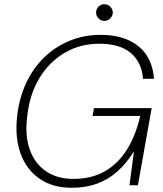

<svg xmlns="http://www.w3.org/2000/svg" viewBox="-20 -877 773 909"><path d="M320 12Q229 12 167 -31Q105 -74 77.5 -150Q50 -226 61 -325Q70 -410 102.5 -481Q135 -552 187.5 -603.5Q240 -655 308.5 -683.5Q377 -712 456 -712Q569 -712 635.5 -658Q702 -604 709 -504H657Q652 -580 600.5 -625Q549 -670 450 -670Q360 -670 287 -627.5Q214 -585 167 -508Q120 -431 109 -326Q97 -235 121 -168.5Q145 -102 198 -66Q251 -30 328 -30Q412 -30 474.5 -65Q537 -100 579.5 -166.5Q622 -233 644 -328H418L425 -365H698L633 0H593L614 -159H613Q579 -104 536.5 -66Q494 -28 440.5 -8Q387 12 320 12ZM474 -778Q459 -778 447 -789.5Q435 -801 435 -817Q435 -834 446.5 -845.5Q458 -857 474 -857Q491 -857 502.5 -845Q514 -833 514 -817Q514 -802 502 -790Q490 -778 474 -778Z"/></svg>

Font: DM Sans 28pt ExtraLight
Style: Italic
Weight: 250
Italic angle: -10°
Version: Version 4.004;gftools[0.9.30]